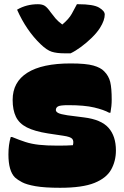

<svg xmlns="http://www.w3.org/2000/svg" viewBox="-20 -871 590 911"><path d="M315 -618H286Q249 -618 225.5 -625.5Q202 -633 173 -661Q105 -726 61 -825Q105 -851 160 -851Q181 -851 193 -843Q205 -835 221 -812Q232 -797 243.5 -783.5Q255 -770 275 -755H276Q307 -781 320.5 -805.5Q334 -830 345 -851H351Q423 -851 450 -835Q477 -819 477 -802Q477 -789 471.5 -773Q466 -757 454 -738Q440 -716 415.5 -692Q391 -668 364.5 -648.5Q338 -629 315 -618ZM254 -180Q276 -180 294 -180.5Q312 -181 326 -182Q331 -202 323 -212Q315 -222 280 -227L207 -238Q144 -248 107.5 -266.5Q71 -285 55.5 -317Q40 -349 40 -397Q40 -482 110 -526Q180 -570 315 -570Q388 -570 423 -560Q458 -550 474 -533Q496 -511 503 -482Q510 -453 510 -398Q510 -368 504 -336H498Q473 -350 427 -361Q381 -372 304 -372Q265 -372 255 -366Q245 -360 245 -349Q245 -341 256 -335Q267 -329 300 -324L378 -314Q460 -304 495 -264.5Q530 -225 530 -157Q530 -107 507.5 -66.5Q485 -26 428 -3Q371 20 265 20Q192 20 149 12.5Q106 5 84.5 -6.5Q63 -18 51 -29Q20 -60 20 -138Q20 -185 31 -221H37Q71 -207 100 -197.5Q129 -188 165 -184Q201 -180 254 -180Z"/></svg>

Font: Recursive Sn Csl St XBk
Style: Regular
Weight: 1000
Version: Version 1.079;hotconv 1.0.112;makeotfexe 2.5.65598; ttfautoh